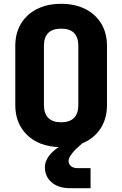

<svg xmlns="http://www.w3.org/2000/svg" viewBox="-20 -760 640 1005"><path d="M540 -520V-210Q540 -139 506 -87Q472 -35 411 -10L380 18Q361 36 350 53Q339 70 339 83Q339 99 351.5 109.5Q364 120 385 120H454V225H346Q286 225 250.5 194.5Q215 164 215 115Q215 87 234 59.5Q253 32 287 10Q183 6 121.5 -54Q60 -114 60 -210V-520Q60 -586 89.5 -635.5Q119 -685 173 -712.5Q227 -740 300 -740Q373 -740 427 -712.5Q481 -685 510.5 -635.5Q540 -586 540 -520ZM210 -210Q210 -166 232.5 -143Q255 -120 300 -120Q345 -120 367.5 -143Q390 -166 390 -210V-520Q390 -610 300 -610Q210 -610 210 -520Z"/></svg>

Font: JetBrains Mono Extra Bold
Style: Regular
Weight: 800
Monospace: yes
Designer: Philipp Nurullin, Konstantin Bulenkov
Foundry: JetBrains
Version: 2.002